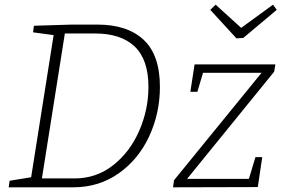

<svg xmlns="http://www.w3.org/2000/svg" viewBox="-20 -800 1210 820"><path d="M396 -695Q524 -695 593.5 -630Q663 -565 663 -429Q663 -317 617.5 -218.5Q572 -120 487.5 -60Q403 0 292 0H17L21 -28L113 -43L209 -650L121 -662L125 -690L287 -695ZM299 -38Q392 -38 464 -95Q536 -152 575 -242.5Q614 -333 614 -429Q614 -545 555.5 -601Q497 -657 386 -657H257L159 -38ZM1156 -525 1151 -494 779 -36H1043L1071 -129H1100L1081 -1L719 0L723 -30L1097 -489H847L823 -408H793L811 -525ZM1010 -681 1146 -780 1162 -758 1019 -638 990 -636 878 -758 901 -780Z"/></svg>

Font: Bitter Pro Light
Style: Italic
Weight: 300
Italic angle: -9°
Designer: Sol Matas, and Bitter project Authors
Foundry: Sol Matas
Version: Version 1.010